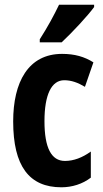

<svg xmlns="http://www.w3.org/2000/svg" viewBox="-20 -786 439 816"><path d="M380 -756V-766H231C210 -722 183 -672 149 -619V-606H242C288 -649 353 -719 380 -756ZM241 10C286 10 331 -4 366 -31V-142C330 -116 293 -102 256 -102C198 -102 169 -158 169 -271C169 -384 199 -445 253 -445C283 -445 311 -435 341 -417L377 -521C339 -545 297 -557 244 -557C100 -557 36 -437 36 -270C36 -80 104 10 241 10Z"/></svg>

Font: Noto Sans Hebrew ExtraCondensed
Style: Bold
Weight: 700
Width: 2
Designer: Monotype Design Team
Foundry: Monotype Imaging Inc.
Version: Version 2.004